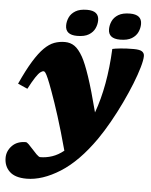

<svg xmlns="http://www.w3.org/2000/svg" viewBox="-86 -775 835 1059"><g transform="rotate(5 331.5 -245.5)"><path d="M62.5 -262 9 -285.5Q44.5 -363.5 74.8 -412.8Q105 -462 132.5 -489.2Q160 -516.5 187.8 -526.8Q215.5 -537 246.5 -537Q277 -537 300.2 -521Q323.5 -505 346.5 -464.5Q365.5 -430.5 389.8 -358.5Q414 -286.5 445.5 -164.5Q500.5 -315.5 510 -521.5Q523 -525 554.8 -528.2Q586.5 -531.5 627.5 -531.5Q662 -531.5 674.5 -522.5Q687 -513.5 687 -498Q687 -475.5 675.2 -434.8Q663.5 -394 642.8 -341.8Q622 -289.5 595 -232.8Q568 -176 537.2 -121.5Q506.5 -67 475 -21.5Q384 109 286 170.8Q188 232.5 100.5 232.5Q37 232.5 6.5 203.2Q-24 174 -24 127.5Q-24 90 3.8 61Q31.5 32 80 32Q85.5 32 96 42Q106.5 52 118.5 66Q130.5 80 144.5 93.8Q158.5 107.5 165.5 107.5Q199 107.5 231.8 96.5Q264.5 85.5 295.5 60.5Q265.5 -50 241.2 -126.2Q217 -202.5 195.5 -261Q179 -306.5 169.2 -328.8Q159.5 -351 154 -358.5Q148.5 -366 143.5 -366Q135.5 -366 125.2 -358Q115 -350 100 -327.5Q85 -305 62.5 -262ZM310 -576.5Q245 -576.5 245 -629Q245 -651.5 255 -673.5Q265 -695.5 288.8 -710Q312.5 -724.5 353.5 -724.5Q418.5 -724.5 418.5 -672Q418.5 -649.5 408.5 -627.5Q398.5 -605.5 375 -591Q351.5 -576.5 310 -576.5ZM547.5 -576.5Q482.5 -576.5 482.5 -629Q482.5 -651.5 492.5 -673.5Q502.5 -695.5 526.2 -710Q550 -724.5 591 -724.5Q656 -724.5 656 -672Q656 -649.5 646 -627.5Q636 -605.5 612.5 -591Q589 -576.5 547.5 -576.5Z"/></g></svg>

Font: Newsreader Caption ExtraBold
Style: Italic
Weight: 800
Italic angle: -17°
Designer: Hugues Gentile
Foundry: Production Type
Version: Version 1.001